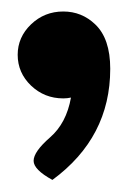

<svg xmlns="http://www.w3.org/2000/svg" viewBox="-20 -154 212 329"><path d="M69.8 154.3Q37.6 136.7 37.6 121.6Q37.6 106 65.7 81.5Q93.8 57.1 101.6 13.2Q95.2 14.6 88.4 14.6Q56.2 14.6 33.2 -7.3Q10.3 -29.3 10.3 -60.1Q10.3 -90.3 33.2 -112.3Q56.2 -134.3 88.4 -134.3Q120.1 -134.3 143.1 -112.3Q168.9 -87.9 168.9 -36.1Q168.9 81.5 69.8 154.3Z"/></svg>

Font: Bainsley
Style: Bold
Weight: 700
Designer: Paul James MIller
Foundry: High-Logic / Made with FontCreator
Version: Version 1.411;March 28, 2021;FontCreator 13.0.0.2683 64-bit